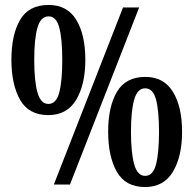

<svg xmlns="http://www.w3.org/2000/svg" viewBox="-20 -744 780 774"><path d="M175 -280Q96 -280 61 -341.5Q26 -403 26 -503Q26 -604 61 -664Q96 -724 176 -724Q251 -724 287.5 -664Q324 -604 324 -503Q324 -403 287 -341.5Q250 -280 175 -280ZM197 0 476 -714H541L262 0ZM175 -325Q207 -325 219 -371.5Q231 -418 231 -503Q231 -587 219 -632.5Q207 -678 176 -678Q144 -678 131 -632.5Q118 -587 118 -503Q118 -418 131 -371.5Q144 -325 175 -325ZM565 10Q486 10 451 -51.5Q416 -113 416 -213Q416 -314 451.5 -374Q487 -434 566 -434Q640 -434 677 -374Q714 -314 714 -213Q714 -113 677 -51.5Q640 10 565 10ZM565 -35Q597 -35 609 -81.5Q621 -128 621 -213Q621 -297 609 -342.5Q597 -388 565 -388Q534 -388 521 -342.5Q508 -297 508 -213Q508 -128 521 -81.5Q534 -35 565 -35Z"/></svg>

Font: Noto Serif Ethiopic ExtraCondensed
Style: Bold
Weight: 700
Width: 2
Designer: Monotype Design Team
Foundry: Monotype Imaging Inc.
Version: Version 2.102; ttfautohint (v1.8.4.7-5d5b)